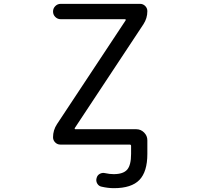

<svg xmlns="http://www.w3.org/2000/svg" viewBox="-20 -775 1040 1002"><path d="M370.1 -106.4Q369.1 -104.5 370.1 -102.5Q371.1 -100.6 373 -100.6H691.4Q714.8 -100.6 731.9 -83.5Q749 -66.4 749 -43V-27.3V28.3Q749 121.1 707.5 164.1Q666 207 574.2 207Q543.9 207 509.8 199.2Q495.1 196.3 487.3 182.6Q479.5 168.9 484.4 153.3Q488.3 138.7 501.5 131.8Q514.6 125 530.3 128.9Q552.7 133.8 573.2 133.8Q623 133.8 643.6 110.4Q664.1 86.9 664.1 28.3V-13.7Q664.1 -20.5 656.2 -20.5H294.9Q279.3 -20.5 268.1 -31.7Q256.8 -43 256.8 -58.6Q256.8 -95.7 277.3 -127L635.7 -668.9Q636.7 -670.9 635.7 -672.9Q634.8 -674.8 632.8 -674.8H296.9Q280.3 -674.8 268.6 -686.5Q256.8 -698.2 256.8 -714.8Q256.8 -731.4 268.6 -743.2Q280.3 -754.9 296.9 -754.9H710.9Q726.6 -754.9 737.8 -743.7Q749 -732.4 749 -716.8Q749 -679.7 728.5 -648.4Z"/></svg>

Font: Rounded Mgen+ 1m regular
Style: Regular
Weight: 400
Designer: [Source Han Sans]
Ryoko NISHIZUKA  (kana & ideographs); Paul D. Hunt (Latin, Greek & Cyrillic); Wenlong ZHANG  (bopomofo
Version: Version 1.059.20150602